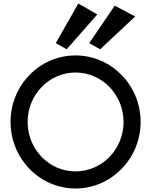

<svg xmlns="http://www.w3.org/2000/svg" viewBox="-20 -1038 859 1091"><path d="M779 -345C779 -554 613 -723 409 -723C205 -723 40 -554 40 -345C40 -137 205 33 409 33C613 33 779 -137 779 -345ZM682 -345C682 -190 560 -64 409 -64C259 -64 137 -190 137 -345C137 -500 259 -626 409 -626C560 -626 682 -500 682 -345ZM632 -1006 487 -793 549 -758 748 -944ZM425 -1018 297 -793 359 -758 533 -956Z"/></svg>

Font: McLaren
Style: Regular
Weight: 400
Designer: Astigmatic (AOETI)
Foundry: Astigmatic (AOETI)
Version: Version 1.000